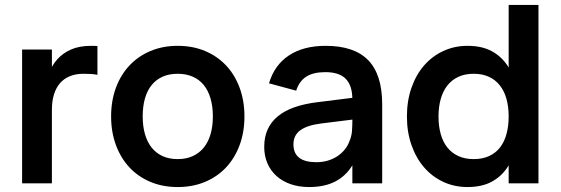

<svg xmlns="http://www.w3.org/2000/svg" viewBox="-20 -740 2264 775"><path d="M373.3 -437.9Q361.8 -440.5 347.6 -441.3Q333.4 -442.2 316.5 -442.2Q286.1 -442.2 262.5 -432.6Q238.8 -423.1 222.6 -404.7Q206.4 -386.2 198 -359.1Q189.5 -332 189.5 -297.2L162.8 -382.4Q166.9 -414.4 178.2 -445.2Q189.6 -476.1 211.2 -500.5Q232.8 -525 266.2 -540Q299.8 -555 348.2 -555Q354.7 -555 360.8 -554.8Q366.8 -554.6 373.3 -554.1ZM69.2 0V-540H189.5V0Z M697.2 15Q757.9 15 807.5 -5.8Q857 -26.5 892.5 -64.2Q927.9 -101.9 947.3 -154.5Q966.7 -207 966.7 -270.2Q966.7 -333.1 947.3 -385.5Q928 -438 892.6 -475.7Q857.2 -513.4 807.6 -534.2Q758.1 -555 697.2 -555Q636.9 -555 587.4 -534.1Q537.8 -513.2 502.6 -475.7Q467.3 -438.2 447.9 -385.8Q428.5 -333.3 428.5 -270.2Q428.5 -207.2 447.8 -154.7Q467.2 -102.2 502.4 -64.4Q537.7 -26.6 587.2 -5.8Q636.8 15 697.2 15ZM697.2 -97.8Q663.4 -97.8 637.1 -109.5Q610.8 -121.2 592.8 -143.4Q574.8 -165.6 565.4 -197.7Q556 -229.8 556 -270.2Q556 -310.8 565.1 -342.7Q574.2 -374.7 592.2 -396.7Q610.1 -418.8 636.4 -430.5Q662.8 -442.2 697.2 -442.2Q731.4 -442.2 758 -430.5Q784.5 -418.9 802.5 -396.8Q820.4 -374.7 829.8 -342.6Q839.2 -310.6 839.2 -270.2Q839.2 -229.8 829.8 -198Q820.4 -166.2 802.3 -143.9Q784.2 -121.7 757.8 -109.8Q731.5 -97.8 697.2 -97.8Z M1294.2 -555Q1204.7 -555 1146.1 -516.2Q1087.5 -477.3 1065.8 -403.7L1175.5 -374Q1188 -412.8 1216.5 -430.8Q1245 -448.8 1293.8 -448.8Q1320.7 -448.8 1341.1 -442.3Q1361.6 -435.8 1375.2 -422.2Q1388.8 -408.6 1395.5 -387.8Q1402.3 -366.9 1402.3 -338.2V-251.8Q1402.3 -233.8 1400.8 -211.9Q1399.2 -190 1390.8 -170.7Q1384.4 -152.5 1371.8 -136.8Q1359.2 -121.1 1342 -109.6Q1324.7 -98.1 1303.2 -91.7Q1281.8 -85.3 1256.9 -85.3Q1210.8 -85.3 1187.6 -103.3Q1164.5 -121.3 1164.5 -157.1Q1164.5 -175.2 1171.1 -189.3Q1177.8 -203.4 1191.8 -213.9Q1205.8 -224.3 1227 -231.2Q1248.2 -238.1 1276.8 -241.6L1434.1 -261.2L1427.1 -348.2L1260.2 -327.4Q1208.4 -321 1168.4 -307Q1128.4 -292.9 1101.3 -270.5Q1074.2 -248.2 1060.4 -217.6Q1046.5 -187 1046.5 -147.1Q1046.5 -110.7 1059.5 -80.7Q1072.4 -50.8 1096.3 -29.4Q1120.2 -8 1153.5 3.5Q1186.8 15 1228.1 15Q1289.3 15 1332.5 -7Q1375.6 -28.9 1402.3 -72.7V0H1522.7V-318.8Q1522.7 -438.9 1466.3 -497Q1410 -555 1294.2 -555Z M2153.5 -720V0H2033.2V-720ZM1867 -555Q1924.9 -555 1964.6 -533.6Q2004.3 -512.2 2029 -474.2Q2053.8 -436.2 2064.5 -383.9Q2075.2 -331.6 2075.2 -269.8Q2075.2 -208 2064.4 -155.7Q2053.6 -103.4 2028.8 -65.5Q2004.1 -27.7 1964.4 -6.3Q1924.8 15 1867 15Q1814 15 1769 -6Q1724.1 -27 1691.6 -64.7Q1659.1 -102.4 1640.8 -154.9Q1622.5 -207.3 1622.5 -269.8Q1622.5 -333 1640.8 -385.5Q1659.2 -438.1 1691.7 -475.6Q1724.2 -513.1 1769.2 -534Q1814.2 -555 1867 -555ZM1892 -442.2Q1856.4 -442.2 1829.7 -429.6Q1802.9 -417.1 1785.2 -394.2Q1767.5 -371.3 1758.8 -339.7Q1750 -308.1 1750 -269.8Q1750 -230.7 1759 -198.8Q1767.9 -167 1785.7 -144.7Q1803.4 -122.3 1830.2 -110.1Q1856.9 -97.8 1892 -97.8Q1928.5 -97.8 1955 -110.4Q1981.6 -122.9 1998.9 -145.6Q2016.2 -168.2 2024.7 -200Q2033.2 -231.8 2033.2 -269.8Q2033.2 -309.4 2024.2 -341.3Q2015.2 -373.2 1997.4 -395.6Q1979.6 -418 1953.3 -430.1Q1927 -442.2 1892 -442.2Z"/></svg>

Font: Vela Sans GX ExtLt
Style: Regular
Weight: 200
Designer: Principal design: Mikhail Sharanda - project Manrope.
Design modification: Ravid Balaliev
Foundry: Mikhail Sharanda
Version: Version 1.001